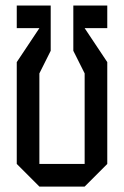

<svg xmlns="http://www.w3.org/2000/svg" viewBox="-20 -687 457 707"><path d="M375 -666.7V-583.3H291.7L375 -458.3V-83.3L291.7 0H125L41.7 -83.3V-458.3L125 -583.3H41.7V-666.7H166.7V-500L125 -416.7V-83.3H291.7V-416.7L250 -500V-666.7Z"/></svg>

Font: Yulong
Style: Regular
Weight: 400
Designer: GGBotNet
Foundry: f0n7.com
Version: 1.00